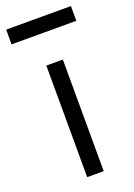

<svg xmlns="http://www.w3.org/2000/svg" viewBox="-150 -754 563 808"><g transform="rotate(-20 132.0 -350.0)"><path d="M94 -500H168L169 0H95ZM-13 -700H277V-634H-13Z"/></g></svg>

Font: Panefresco 400wt
Style: Regular
Weight: 400
Foundry: Campivisivi & Chank Co
Version: Version 1.002